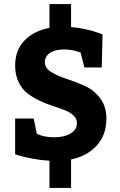

<svg xmlns="http://www.w3.org/2000/svg" viewBox="-20 -785 592 951"><path d="M332 146H225V11Q184 9 141.5 1Q99 -7 77 -14L55 -21V-198H147L162 -123Q196 -105 249 -105Q297 -105 329 -123.5Q361 -142 361 -176Q361 -197 344 -213Q327 -229 300 -239.5Q273 -250 240.5 -260.5Q208 -271 175.5 -286.5Q143 -302 116 -322.5Q89 -343 72 -378.5Q55 -414 55 -460Q55 -536 101 -584Q147 -632 225 -647V-765H332V-651Q370 -648 409 -639Q448 -630 468 -622L488 -615L484 -451H398L379 -525Q337 -540 299 -540Q252 -540 227 -522.5Q202 -505 202 -477Q202 -448 233.5 -428.5Q265 -409 309.5 -394.5Q354 -380 399 -360Q444 -340 475.5 -299Q507 -258 507 -198Q507 -117 459.5 -64.5Q412 -12 332 5Z"/></svg>

Font: BitterBold
Style: Bold
Weight: 700
Designer: Sol Matas
Foundry: Sol Matas
Version: Version 001.001